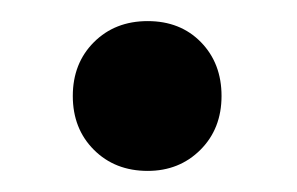

<svg xmlns="http://www.w3.org/2000/svg" viewBox="-20 -160 282 182"><path d="M49 -69Q49 -100 69 -120Q89 -140 120 -140Q151 -140 170.5 -120Q190 -100 190 -69Q190 -38 170 -18Q150 2 120 2Q89 2 69 -18Q49 -38 49 -69Z"/></svg>

Font: Barlow Semi Condensed SemiBold
Style: Regular
Weight: 600
Width: 4
Designer: Jeremy Tribby
Foundry: Tribby Type
Version: Version 1.408